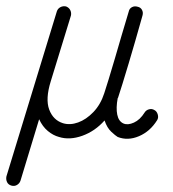

<svg xmlns="http://www.w3.org/2000/svg" viewBox="-70 -440 567 628"><path d="M-33 167Q-43 164 -47 155.5Q-51 147 -49 137L116 -403Q119 -412 127.5 -416.5Q136 -421 146 -419Q156 -415 160 -406.5Q164 -398 162 -389L96 -174Q78 -116 91 -81.5Q104 -47 136 -37Q159 -30 185.5 -39.5Q212 -49 235.5 -73.5Q259 -98 271 -135Q276 -150 285.5 -181Q295 -212 306 -249.5Q317 -287 327 -321.5Q337 -356 344 -378.5Q351 -401 351 -402Q353 -412 361.5 -416.5Q370 -421 380 -418Q390 -416 394.5 -407.5Q399 -399 396 -389Q395 -386 388.5 -362.5Q382 -339 372 -304.5Q362 -270 351 -233Q340 -196 330.5 -165.5Q321 -135 316 -120L315 -119Q309 -87 313.5 -65Q318 -43 334 -36Q348 -30 368 -39Q388 -48 403 -72Q408 -80 417.5 -82.5Q427 -85 435 -80Q443 -76 446 -65.5Q449 -55 444 -47Q421 -10 384.5 5.5Q348 21 315 8Q308 4 294 -9Q280 -22 272 -46Q241 -11 199.5 4Q158 19 123 8Q104 3 86.5 -11.5Q69 -26 58 -50L-3 151Q-6 160 -14.5 165Q-23 170 -33 167Z"/></svg>

Font: Zen Kurenaido
Style: Regular
Weight: 400
Designer: Yoshimichi Ohira
Foundry: Positype
Version: Version 1.001